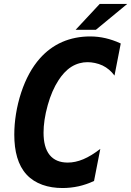

<svg xmlns="http://www.w3.org/2000/svg" viewBox="-20 -924 655 958"><path d="M357.4 -775.4H458.5L614.7 -904.3H477.5ZM292 14.2C318.8 14.2 346.2 11.2 372.6 5.4C396.5 0 423.3 -8.8 449.2 -21L480.5 -181.2C450.7 -158.2 423.3 -141.1 395.5 -129.4C368.7 -118.2 343.3 -112.8 317.9 -112.8C278.3 -112.8 248.5 -125.5 228 -150.4C206.1 -177.2 197.3 -216.3 197.3 -262.2C197.3 -301.3 203.6 -347.7 218.3 -399.9C231.9 -448.2 249.5 -489.3 272.5 -524.4C288.1 -548.3 309.1 -573.7 336.4 -590.8C362.3 -606.9 390.1 -613.8 416.5 -613.8C439.9 -613.8 467.8 -608.4 491.7 -597.2C515.1 -585.9 535.2 -568.8 551.3 -546.9L582.5 -707C556.2 -719.7 527.8 -728.5 506.8 -733.4C481 -739.3 456.5 -742.2 429.2 -742.2C379.9 -742.2 332.5 -732.9 290 -714.4C246.6 -695.3 210 -667.5 179.2 -632.8C139.6 -588.4 108.4 -530.8 85.9 -462.9C62.5 -392.1 51.3 -318.4 51.3 -252.4C51.3 -168.9 69.3 -99.6 112.8 -52.7C155.8 -6.3 220.2 14.2 292 14.2Z"/></svg>

Font: Hack
Style: Bold Oblique
Weight: 700
Italic angle: -12°
Monospace: yes
Designer: Christopher Simpkins
Foundry: Christopher Simpkins
Version: Version 2.010